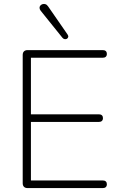

<svg xmlns="http://www.w3.org/2000/svg" viewBox="-20 -961 610 981"><path d="M121 0Q109 0 102.5 -6.5Q96 -13 96 -25V-680Q96 -692 102.5 -698.5Q109 -705 121 -705H505Q515 -705 520.5 -700Q526 -695 526 -686Q526 -676 520.5 -671Q515 -666 505 -666H138V-377H485Q495 -377 500.5 -372Q506 -367 506 -358Q506 -348 500.5 -343Q495 -338 485 -338H138V-39H505Q515 -39 520.5 -34Q526 -29 526 -20Q526 -10 520.5 -5Q515 0 505 0ZM299 -768 188 -906Q182 -914 182 -921Q182 -928 186.5 -933Q191 -938 198 -940Q205 -942 212.5 -939.5Q220 -937 226 -928L325 -785Q330 -778 328.5 -772Q327 -766 322 -763Q317 -760 310.5 -761Q304 -762 299 -768Z"/></svg>

Font: Nunito ExtraLight
Style: Regular
Weight: 200
Designer: Vernon Adams
Foundry: Vernon Adams
Version: Version 3.602